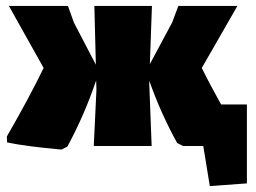

<svg xmlns="http://www.w3.org/2000/svg" viewBox="-20 -492 863 647"><path d="M4 -12C47 -3 108 5 187 12L207 2C246 -70 278 -144 304 -221L305 -190L296 0H491L483 -210V-220C508 -149 539 -79 577 -10L597 0H665L687 135L812 126V-140H725C700 -185 678 -226 660 -263L780 -472H581L560 -416L485 -276L492 -472H298L303 -274L229 -416L209 -472H10L127 -263C96 -199 55 -122 3 -32Z"/></svg>

Font: Luna Sans Black
Style: Regular
Weight: 900
Designer: Juan Pablo del Peral
Foundry: Huerta Tipografica
Version: Version 2.001; ttfautohint (v1.5)